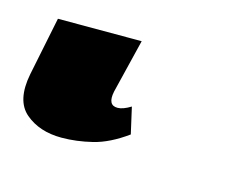

<svg xmlns="http://www.w3.org/2000/svg" viewBox="-60 -8 407 310"><g transform="rotate(15 143.5 147.0)"><path d="M60 239Q23 239 -0.5 219Q-24 199 -15 153L5 55H145L123 145Q118 169 135 169Q144 169 157 161L167 205Q138 226 111.5 232.5Q85 239 60 239Z"/></g></svg>

Font: Noto Serif Condensed
Style: Bold Italic
Weight: 700
Width: 3
Italic angle: -12°
Designer: Monotype Design Team
Foundry: Monotype Imaging Inc.
Version: Version 2.014